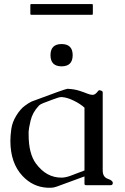

<svg xmlns="http://www.w3.org/2000/svg" viewBox="-20 -897 604 930"><path d="M131.8 -877.4H424.8Q429.7 -877.4 429.7 -872.6V-830.6Q429.7 -825.2 424.8 -825.2H131.8Q127 -825.2 127 -830.6V-872.6Q127 -877.4 131.8 -877.4ZM229 12.2H209Q139.6 8.8 89.4 -44.4Q30.3 -106.9 30.3 -214.8Q30.3 -240.2 34.9 -272.9Q39.6 -305.7 59.1 -337.2Q78.6 -368.7 99.4 -384Q120.1 -399.4 133.3 -405.3Q297.4 -466.8 306.2 -466.8H308.6Q339.8 -465.3 364 -457.5Q388.2 -449.7 402.8 -443.6Q417.5 -437.5 429.4 -437.5Q441.4 -437.5 455.6 -456.5Q458 -460 461.2 -460Q464.4 -460 470.9 -457.5Q477.5 -455.1 477.5 -449.2V-71.3Q477.5 -39.6 502 -31Q526.4 -22.5 526.4 -11.2Q526.4 0 516.1 0H397.5Q389.2 0 389.2 -6.3V-42.5L254.9 6.8Q239.3 12.2 229 12.2ZM276.4 -426.8Q266.1 -426.8 235.4 -415Q204.6 -403.3 189.7 -397.7Q174.8 -392.1 167.5 -384.3Q137.2 -352.1 127.9 -311.8Q118.7 -271.5 118.7 -259.8V-246.6Q118.7 -245.1 118.7 -244.1Q118.7 -152.8 154.3 -104.5Q204.6 -36.6 277.3 -36.6Q296.4 -36.6 319.6 -44.9Q342.8 -53.2 389.2 -71.3V-375.5Q369.1 -394 336.4 -409.9Q303.7 -425.8 278.3 -426.8ZM332 -629.9Q332 -575.7 278.3 -575.7Q224.6 -575.7 224.6 -629.9Q224.6 -683.6 278.3 -683.6Q332 -683.6 332 -629.9Z"/></svg>

Font: Caudex
Style: Regular
Weight: 400
Version: Version 1.04